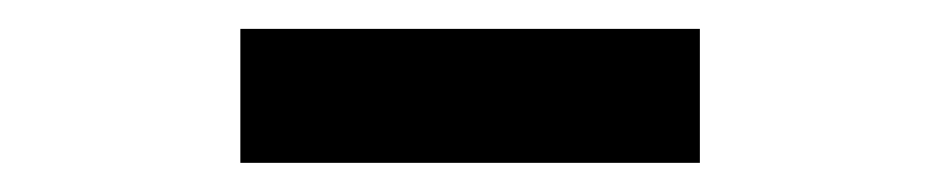

<svg xmlns="http://www.w3.org/2000/svg" viewBox="-20 -771 651 133"><path d="M146.5 -658.2V-751H464.8V-658.2Z"/></svg>

Font: Bpmf GenYo Gothic B
Style: B
Weight: 700
Foundry: But Ko
Version: Version 1.320